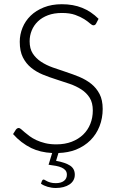

<svg xmlns="http://www.w3.org/2000/svg" viewBox="-20 -736 562 933"><path d="M192 136.5Q194.5 136.5 198.8 139.2Q203 142 209.8 145.2Q216.5 148.5 226.5 151.2Q236.5 154 251 154Q276.5 154 290.8 143Q305 132 305 113Q305 100.5 298.5 92.2Q292 84 280 78.5Q268 73 251.8 70Q235.5 67 216 64.5L233.5 7.5Q175.5 4.5 132 -16.5Q81.5 -41.5 43.5 -84.5L57.5 -106.5Q63.5 -114 71.5 -114Q76 -114 83 -108Q90 -102 100 -93.2Q110 -84.5 124 -74.2Q138 -64 156.5 -55.2Q175 -46.5 199 -40.5Q223 -34.5 253.5 -34.5Q295.5 -34.5 328.5 -47.2Q361.5 -60 384.2 -82Q407 -104 419 -134.2Q431 -164.5 431 -199Q431 -236.5 415.8 -260.8Q400.5 -285 375.5 -301.2Q350.5 -317.5 318.8 -328.5Q287 -339.5 253.5 -350Q220 -360.5 188.2 -373.5Q156.5 -386.5 131.5 -406.8Q106.5 -427 91.2 -457.2Q76 -487.5 76 -533Q76 -568.5 89.5 -601.5Q103 -634.5 129 -659.8Q155 -685 193.2 -700.2Q231.5 -715.5 280.5 -715.5Q335.5 -715.5 379.2 -698Q423 -680.5 459 -644.5L447 -621.5Q442.5 -613 434 -613Q427.5 -613 417.2 -622.2Q407 -631.5 389.5 -642.8Q372 -654 345.8 -663.5Q319.5 -673 281 -673Q242.5 -673 213.2 -662Q184 -651 164.2 -632Q144.5 -613 134.2 -588Q124 -563 124 -535.5Q124 -499.5 139.2 -476Q154.5 -452.5 179.5 -436Q204.5 -419.5 236.2 -408.2Q268 -397 301.5 -386Q335 -375 366.8 -361.8Q398.5 -348.5 423.5 -328.5Q448.5 -308.5 463.8 -279.2Q479 -250 479 -206.5Q479 -162 463.8 -122.8Q448.5 -83.5 419.5 -54.5Q390.5 -25.5 348.5 -8.5Q311 6 264 7.5L252.5 45.5Q297 53.5 320.2 68.5Q343.5 83.5 343.5 113Q343.5 128 336.8 140Q330 152 317.8 160.2Q305.5 168.5 288.5 173Q271.5 177.5 251.5 177.5Q231 177.5 211.5 171.8Q192 166 179 156.5L184 142.5Q187 136.5 192 136.5Z"/></svg>

Font: Lato TR Light
Style: Regular
Weight: 300
Designer: Lukasz Dziedzic
Foundry: Lukasz Dziedzic
Version: Version 1.104 2013